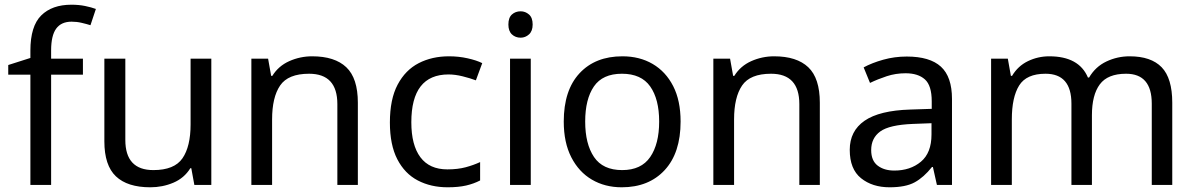

<svg xmlns="http://www.w3.org/2000/svg" viewBox="-20 -785 5077 815"><path d="M332 -468H197V0H109V-468H15V-509L109 -539V-570Q109 -674 155 -719.5Q201 -765 283 -765Q315 -765 341.5 -759.5Q368 -754 387 -747L364 -678Q348 -683 327 -688Q306 -693 284 -693Q240 -693 218.5 -663.5Q197 -634 197 -571V-536H332Z M877 -536V0H805L792 -71H788Q762 -29 716 -9.5Q670 10 618 10Q521 10 472 -36.5Q423 -83 423 -185V-536H512V-191Q512 -63 631 -63Q720 -63 754.5 -113Q789 -163 789 -257V-536Z M1305 -546Q1401 -546 1450 -499.5Q1499 -453 1499 -349V0H1412V-343Q1412 -472 1292 -472Q1203 -472 1169 -422Q1135 -372 1135 -278V0H1047V-536H1118L1131 -463H1136Q1162 -505 1208 -525.5Q1254 -546 1305 -546Z M1880 10Q1809 10 1753.5 -19Q1698 -48 1666.5 -109Q1635 -170 1635 -265Q1635 -364 1668 -426Q1701 -488 1757.5 -517Q1814 -546 1886 -546Q1927 -546 1965 -537.5Q2003 -529 2027 -517L2000 -444Q1976 -453 1944 -461Q1912 -469 1884 -469Q1726 -469 1726 -266Q1726 -169 1764.5 -117.5Q1803 -66 1879 -66Q1923 -66 1956.5 -75Q1990 -84 2018 -97V-19Q1991 -5 1958.5 2.5Q1926 10 1880 10Z M2190 -737Q2210 -737 2225.5 -723.5Q2241 -710 2241 -681Q2241 -653 2225.5 -639Q2210 -625 2190 -625Q2168 -625 2153 -639Q2138 -653 2138 -681Q2138 -710 2153 -723.5Q2168 -737 2190 -737ZM2233 -536V0H2145V-536Z M2869 -269Q2869 -136 2801.5 -63Q2734 10 2619 10Q2548 10 2492.5 -22.5Q2437 -55 2405 -117.5Q2373 -180 2373 -269Q2373 -402 2440 -474Q2507 -546 2622 -546Q2695 -546 2750.5 -513.5Q2806 -481 2837.5 -419.5Q2869 -358 2869 -269ZM2464 -269Q2464 -174 2501.5 -118.5Q2539 -63 2621 -63Q2702 -63 2740 -118.5Q2778 -174 2778 -269Q2778 -364 2740 -418Q2702 -472 2620 -472Q2538 -472 2501 -418Q2464 -364 2464 -269Z M3266 -546Q3362 -546 3411 -499.5Q3460 -453 3460 -349V0H3373V-343Q3373 -472 3253 -472Q3164 -472 3130 -422Q3096 -372 3096 -278V0H3008V-536H3079L3092 -463H3097Q3123 -505 3169 -525.5Q3215 -546 3266 -546Z M3829 -545Q3927 -545 3974 -502Q4021 -459 4021 -365V0H3957L3940 -76H3936Q3901 -32 3862.5 -11Q3824 10 3756 10Q3683 10 3635 -28.5Q3587 -67 3587 -149Q3587 -229 3650 -272.5Q3713 -316 3844 -320L3935 -323V-355Q3935 -422 3906 -448Q3877 -474 3824 -474Q3782 -474 3744 -461.5Q3706 -449 3673 -433L3646 -499Q3681 -518 3729 -531.5Q3777 -545 3829 -545ZM3855 -259Q3755 -255 3716.5 -227Q3678 -199 3678 -148Q3678 -103 3705.5 -82Q3733 -61 3776 -61Q3844 -61 3889 -98.5Q3934 -136 3934 -214V-262Z M4775 -546Q4866 -546 4911 -499.5Q4956 -453 4956 -349V0H4869V-345Q4869 -472 4760 -472Q4682 -472 4648.5 -427Q4615 -382 4615 -296V0H4528V-345Q4528 -472 4418 -472Q4337 -472 4306 -422Q4275 -372 4275 -278V0H4187V-536H4258L4271 -463H4276Q4301 -505 4343.5 -525.5Q4386 -546 4434 -546Q4560 -546 4598 -456H4603Q4630 -502 4676.5 -524Q4723 -546 4775 -546Z"/></svg>

Font: Noto Sans PhagsPa
Style: Regular
Weight: 400
Designer: Monotype Design Team
Foundry: Monotype Imaging Inc.
Version: Version 2.004; ttfautohint (v1.8.4.7-5d5b)